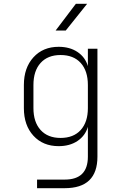

<svg xmlns="http://www.w3.org/2000/svg" viewBox="-20 -805 640 1005"><path d="M174 180V135H319Q440 135 440 15V-141Q426 -94 385.5 -67Q345 -40 287 -40Q205 -40 155 -94.5Q105 -149 105 -239V-360Q105 -450 155 -505Q205 -560 287 -560Q345 -560 385.5 -533Q426 -506 440 -459V-550H490V15Q490 180 319 180ZM297 -83Q365 -83 402.5 -124.5Q440 -166 440 -239V-360Q440 -434 402.5 -475.5Q365 -517 297 -517Q230 -517 192.5 -475.5Q155 -434 155 -360V-239Q155 -166 192.5 -124.5Q230 -83 297 -83ZM271 -645 377 -785H436L324 -645Z"/></svg>

Font: NKDuy Mono Thin
Style: Regular
Weight: 100
Monospace: yes
Designer: NKDuy
Foundry: NKDuy
Version: Version 2.251; ttfautohint (v1.8.4.7-5d5b)